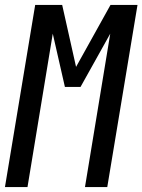

<svg xmlns="http://www.w3.org/2000/svg" viewBox="-33 -755 575 775"><path d="M-13 0 109 -735H218L274 -485L413 -735H522L400 0H310L412 -619L292 -404H229L180 -619L78 0Z"/></svg>

Font: Iosevka SS04 Medium
Style: Italic
Weight: 500
Italic angle: -9°
Monospace: yes
Designer: Belleve Invis
Foundry: Belleve Invis
Version: Version 19.0.0; ttfautohint (v1.8.4)